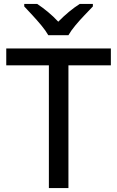

<svg xmlns="http://www.w3.org/2000/svg" viewBox="-20 -962 600 982"><path d="M330 0H230V-628H12V-714H547V-628H330ZM227 -782Q214 -805 192 -831.5Q170 -858 146 -884Q122 -910 104 -929V-942H170Q196 -925 224.5 -901.5Q253 -878 278 -851Q333 -907 388 -942H455V-929Q437 -910 412.5 -884.5Q388 -859 365.5 -832Q343 -805 330 -782Z"/></svg>

Font: Noto Sans Kayah Li Medium
Style: Regular
Weight: 500
Designer: Monotype Design Team, Sérgio Martins
Foundry: Monotype Imaging Inc.
Version: Version 2.002; ttfautohint (v1.8.4.7-5d5b)